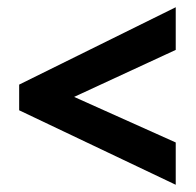

<svg xmlns="http://www.w3.org/2000/svg" viewBox="-20 -625 543 531"><path d="M466 -114 33 -320V-391L466 -605V-487L185 -357L466 -231Z"/></svg>

Font: Noto Sans Condensed
Style: Regular
Weight: 400
Width: 3
Version: Version 2.013